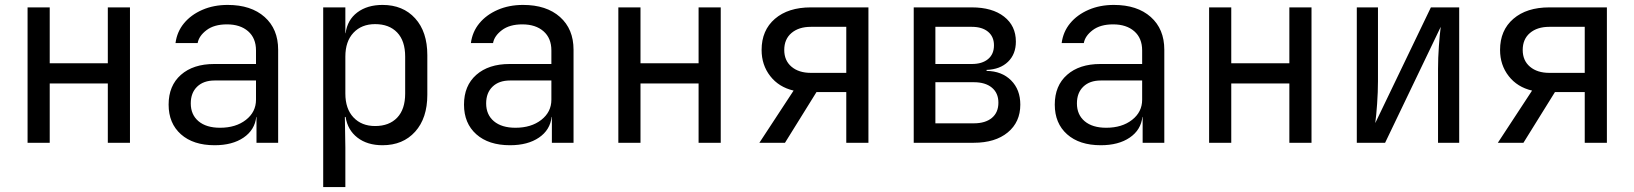

<svg xmlns="http://www.w3.org/2000/svg" viewBox="-20 -580 6640 780"><path d="M92 0V-550H182V-323H418V-550H508V0H418V-241H182V0Z M852 10Q765 10 715 -34.5Q665 -79 665 -155Q665 -232 715 -276Q765 -320 850 -320H1020V-375Q1020 -425 988 -453Q956 -481 902 -481Q850 -481 819 -457.5Q788 -434 783 -405H693Q699 -451 727.5 -485.5Q756 -520 802 -540Q848 -560 905 -560Q1000 -560 1055 -511Q1110 -462 1110 -378V0H1022V-105H1021Q1015 -52 969.5 -21Q924 10 852 10ZM874 -61Q938 -61 979 -93Q1020 -125 1020 -175V-253H852Q807 -253 781 -228Q755 -203 755 -160Q755 -114 786.5 -87.5Q818 -61 874 -61Z M1293 180V-550H1383V-445H1384Q1391 -499 1431.5 -529.5Q1472 -560 1534 -560Q1617 -560 1666.5 -505.5Q1716 -451 1716 -356V-195Q1716 -100 1666.5 -45Q1617 10 1534 10Q1472 10 1432 -21Q1392 -52 1384 -105H1381L1383 20V180ZM1504 -68Q1561 -68 1593.5 -102Q1626 -136 1626 -200V-350Q1626 -414 1593.5 -448Q1561 -482 1504 -482Q1449 -482 1416 -447Q1383 -412 1383 -350V-200Q1383 -138 1416 -103Q1449 -68 1504 -68Z M2052 10Q1965 10 1915 -34.5Q1865 -79 1865 -155Q1865 -232 1915 -276Q1965 -320 2050 -320H2220V-375Q2220 -425 2188 -453Q2156 -481 2102 -481Q2050 -481 2019 -457.5Q1988 -434 1983 -405H1893Q1899 -451 1927.5 -485.5Q1956 -520 2002 -540Q2048 -560 2105 -560Q2200 -560 2255 -511Q2310 -462 2310 -378V0H2222V-105H2221Q2215 -52 2169.5 -21Q2124 10 2052 10ZM2074 -61Q2138 -61 2179 -93Q2220 -125 2220 -175V-253H2052Q2007 -253 1981 -228Q1955 -203 1955 -160Q1955 -114 1986.5 -87.5Q2018 -61 2074 -61Z M2492 0V-550H2582V-323H2818V-550H2908V0H2818V-241H2582V0Z M3065 0 3204 -212Q3144 -226 3109 -271Q3074 -316 3074 -377Q3074 -457 3128 -503.5Q3182 -550 3274 -550H3508V0H3418V-206H3297L3169 0ZM3274 -284H3418V-471H3274Q3225 -471 3195.5 -446Q3166 -421 3166 -377Q3166 -334 3195.5 -309Q3225 -284 3274 -284Z M3692 0V-550H3928Q4011 -550 4059 -512.5Q4107 -475 4107 -411Q4107 -360 4075 -329Q4043 -298 3988 -296V-292Q4050 -291 4087.5 -253.5Q4125 -216 4125 -155Q4125 -84 4074 -42Q4023 0 3936 0ZM3780 -320H3928Q3970 -320 3994 -340Q4018 -360 4018 -396Q4018 -431 3994 -451Q3970 -471 3928 -471H3780ZM3780 -79H3936Q3983 -79 4009.5 -101Q4036 -123 4036 -163Q4036 -202 4009.5 -224Q3983 -246 3936 -246H3780Z M4452 10Q4365 10 4315 -34.5Q4265 -79 4265 -155Q4265 -232 4315 -276Q4365 -320 4450 -320H4620V-375Q4620 -425 4588 -453Q4556 -481 4502 -481Q4450 -481 4419 -457.5Q4388 -434 4383 -405H4293Q4299 -451 4327.5 -485.5Q4356 -520 4402 -540Q4448 -560 4505 -560Q4600 -560 4655 -511Q4710 -462 4710 -378V0H4622V-105H4621Q4615 -52 4569.5 -21Q4524 10 4452 10ZM4474 -61Q4538 -61 4579 -93Q4620 -125 4620 -175V-253H4452Q4407 -253 4381 -228Q4355 -203 4355 -160Q4355 -114 4386.5 -87.5Q4418 -61 4474 -61Z M4892 0V-550H4982V-323H5218V-550H5308V0H5218V-241H4982V0Z M5492 0V-550H5578V-250Q5578 -207 5574.5 -158Q5571 -109 5567 -80L5793 -550H5908V0H5822V-300Q5822 -344 5825.5 -393Q5829 -442 5833 -471L5607 0Z M6065 0 6204 -212Q6144 -226 6109 -271Q6074 -316 6074 -377Q6074 -457 6128 -503.5Q6182 -550 6274 -550H6508V0H6418V-206H6297L6169 0ZM6274 -284H6418V-471H6274Q6225 -471 6195.5 -446Q6166 -421 6166 -377Q6166 -334 6195.5 -309Q6225 -284 6274 -284Z"/></svg>

Font: JetBrainsMono NF
Style: Regular
Weight: 400
Designer: Philipp Nurullin, Konstantin Bulenkov
Foundry: JetBrains
Version: Version 2.251; ttfautohint (v1.8.3);Nerd Fonts 2.2.2